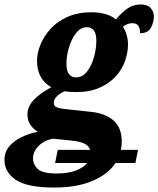

<svg xmlns="http://www.w3.org/2000/svg" viewBox="-86 -601 710 861"><path d="M157 240Q36 240 -15 205.5Q-66 171 -66 116Q-66 81 -44.5 55.5Q-23 30 11.5 13.5Q46 -3 84 -10Q66 -20 51.5 -39.5Q37 -59 37 -88Q37 -122 64 -151.5Q91 -181 144 -210Q114 -226 97 -256Q80 -286 80 -328Q80 -363 95.5 -401Q111 -439 141 -472Q171 -505 217 -525.5Q263 -546 325 -546Q356 -546 384.5 -538.5Q413 -531 434 -514Q457 -542 483.5 -561.5Q510 -581 545 -581Q575 -581 589.5 -565Q604 -549 604 -527Q604 -502 591 -477Q578 -452 542 -452Q543 -497 508 -497Q495 -497 485.5 -493Q476 -489 465 -481Q475 -467 481.5 -445.5Q488 -424 488 -402Q488 -365 474.5 -327Q461 -289 432.5 -258Q404 -227 360 -207.5Q316 -188 255 -188Q245 -188 229 -189Q213 -190 204 -192Q181 -182 168 -168Q155 -154 155 -141Q155 -125 169.5 -119.5Q184 -114 206 -112L317 -100Q384 -94 422 -61.5Q460 -29 460 34Q460 53 456 71H533L521 130H432Q398 181 328 210.5Q258 240 157 240ZM255 -254Q284 -254 304.5 -280.5Q325 -307 335.5 -345Q346 -383 346 -419Q346 -479 303 -479Q276 -479 255.5 -453Q235 -427 223.5 -389Q212 -351 212 -316Q212 -283 223.5 -268.5Q235 -254 255 -254ZM161 130 173 71H318Q313 53 292.5 43Q272 33 231 29L152 21Q114 27 88 52.5Q62 78 62 110Q62 136 83 156.5Q104 177 168 177Q221 177 255 163.5Q289 150 305 130Z"/></svg>

Font: Noto Serif SemiCondensed ExtraBold
Style: Italic
Weight: 800
Width: 4
Italic angle: -12°
Designer: Monotype Design Team
Foundry: Monotype Imaging Inc.
Version: Version 2.014; ttfautohint (v1.8.4.7-5d5b)